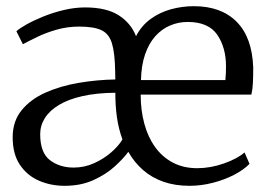

<svg xmlns="http://www.w3.org/2000/svg" viewBox="-20 -590 870 621"><path d="M189 11Q144.5 11 106.2 -5.5Q68 -22 44.5 -56.8Q21 -91.5 21 -146Q21 -198 50 -233.5Q79 -269 127.2 -290.5Q175.5 -312 234.5 -322Q293.5 -332 353 -333L352.5 -360Q351.5 -419 342 -450Q332.5 -481 307.8 -492.5Q283 -504 236 -504Q198 -504 163.8 -494.2Q129.5 -484.5 101.5 -471Q73.5 -457.5 54 -447L33 -489Q42 -497.5 65 -510.5Q88 -523.5 119.2 -536.2Q150.5 -549 186 -557.5Q221.5 -566 255 -566Q323.5 -566 363.2 -541Q403 -516 420 -473Q437.5 -507 467 -528.5Q496.5 -550 532.8 -560Q569 -570 607 -570Q695.5 -570 745.5 -519.5Q795.5 -469 799 -372Q799 -343.5 798 -322Q797 -300.5 793 -284H435Q435 -233.5 446.8 -190Q458.5 -146.5 481.8 -114.2Q505 -82 539.2 -64Q573.5 -46 618 -46Q661 -46 704.8 -61.5Q748.5 -77 771 -97L787 -60Q768 -40.5 737 -24.5Q706 -8.5 668.5 1.2Q631 11 593 11Q546.5 11 509 -2Q471.5 -15 443 -39.8Q414.5 -64.5 395 -99Q379.5 -77.5 351.2 -51.8Q323 -26 282.2 -7.5Q241.5 11 189 11ZM436 -331H709Q710 -341.5 710.5 -353Q711 -364.5 711 -375Q711 -436.5 682.5 -477.8Q654 -519 587 -519Q557 -519 530 -507.5Q503 -496 482.2 -472.8Q461.5 -449.5 449.2 -414Q437 -378.5 436 -331ZM218 -48Q253 -48 284.5 -62.2Q316 -76.5 340 -97.5Q364 -118.5 376 -139Q363.5 -173.5 358.2 -210.5Q353 -247.5 353 -290Q292.5 -289.5 247 -279.2Q201.5 -269 171 -250.8Q140.5 -232.5 125.2 -208.2Q110 -184 110 -156Q110 -96 141.5 -72Q173 -48 218 -48Z"/></svg>

Font: Merriweather Light 18pt Light
Style: Regular
Weight: 300
Version: Version 2.100